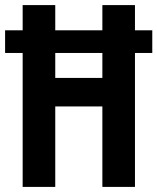

<svg xmlns="http://www.w3.org/2000/svg" viewBox="-23 -734 618 754"><path d="M194 -526H379V-428H194ZM194 0V-316H379V0H507V-526H575V-615H507V-714H379V-615H194V-714H66V-615H-3V-526H66V0Z"/></svg>

Font: Noto Sans UI Condensed
Style: Bold
Weight: 700
Width: 3
Designer: Monotype Design Team
Foundry: Monotype Imaging Inc.
Version: 1.001